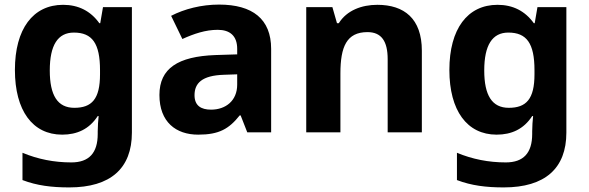

<svg xmlns="http://www.w3.org/2000/svg" viewBox="-20 -577 2567 837"><path d="M255 -556C124 -556 45 -451 45 -272C45 -95 122 10 251 10C316 10 369 -14 406 -71H410C408 -52 406 -26 406 -4V7C406 90 368 131 291 131C216 131 145 117 78 89V208C141 232 205 240 282 240C462 240 555 157 555 1V-546H429L417 -476H413C375 -529 322 -556 255 -556ZM302 -435C382 -435 416 -388 416 -271V-253C416 -145 380 -107 304 -107C231 -107 197 -161 197 -270C197 -380 232 -435 302 -435Z M935 -557C858 -557 784 -538 726 -508L775 -407C826 -430 876 -447 929 -447C982 -447 1014 -421 1014 -364V-340L919 -337C756 -331 675 -279 675 -163C675 -45 747 10 844 10C935 10 978 -15 1025 -74H1029L1058 0H1162V-364C1162 -494 1081 -557 935 -557ZM956 -251 1014 -253V-208C1014 -138 964 -99 900 -99C857 -99 828 -116 828 -162C828 -214 860 -248 956 -251Z M1625 -556C1557 -556 1492 -532 1457 -476H1449L1429 -546H1315V0H1464V-257C1464 -373 1491 -437 1582 -437C1643 -437 1670 -397 1670 -319V0H1819V-356C1819 -496 1742 -556 1625 -556Z M2149 -556C2018 -556 1939 -451 1939 -272C1939 -95 2016 10 2145 10C2210 10 2263 -14 2300 -71H2304C2302 -52 2300 -26 2300 -4V7C2300 90 2262 131 2185 131C2110 131 2039 117 1972 89V208C2035 232 2099 240 2176 240C2356 240 2449 157 2449 1V-546H2323L2311 -476H2307C2269 -529 2216 -556 2149 -556ZM2196 -435C2276 -435 2310 -388 2310 -271V-253C2310 -145 2274 -107 2198 -107C2125 -107 2091 -161 2091 -270C2091 -380 2126 -435 2196 -435Z"/></svg>

Font: Noto Sans Gunjala Gondi
Style: Bold
Weight: 700
Designer: Ek Type
Foundry: Ek Type
Version: Version 1.004